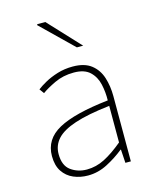

<svg xmlns="http://www.w3.org/2000/svg" viewBox="-111 -795 708 882"><g transform="rotate(-15 243.0 -354.0)"><path d="M198 12Q161 12 129.5 -1.5Q98 -15 79 -43.5Q60 -72 60 -117Q60 -197 136 -238.5Q212 -280 374 -298Q375 -337 366.5 -375Q358 -413 332 -437.5Q306 -462 256 -462Q205 -462 164 -442.5Q123 -423 100 -406L84 -428Q99 -440 125 -454.5Q151 -469 185 -479.5Q219 -490 258 -490Q314 -490 346 -465Q378 -440 391 -399Q404 -358 404 -310V0H378L374 -64H372Q335 -34 290.5 -11Q246 12 198 12ZM200 -16Q244 -16 285 -37Q326 -58 374 -98V-272Q269 -260 207.5 -239.5Q146 -219 119 -189Q92 -159 92 -118Q92 -63 124.5 -39.5Q157 -16 200 -16ZM300 -570 150 -716 152 -720H190L330 -570Z"/></g></svg>

Font: Mada ExtraLight
Style: Regular
Weight: 250
Designer: Khaled Hosny
Version: Version 1.5